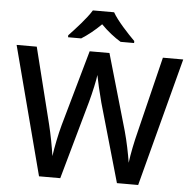

<svg xmlns="http://www.w3.org/2000/svg" viewBox="-61 -1002 1064 1063"><g transform="rotate(5 471.0 -470.5)"><path d="M530 -941H412C385 -896 325 -831 288 -792V-781H361C396 -803 434 -833 470 -869C505 -833 545 -802 580 -781H655V-792C617 -830 555 -896 530 -941ZM934 -714H821L718 -294C703 -236 689 -167 683 -118C676 -164 661 -238 646 -291L524 -714H414L295 -293C281 -242 266 -169 259 -118C252 -167 239 -237 225 -293L120 -714H8L195 0H313L435 -435C449 -486 466 -563 468 -587C472 -563 490 -485 503 -437L628 0H746Z"/></g></svg>

Font: Noto Sans Lisu Medium
Style: Regular
Weight: 500
Designer: Monotype Design Team. David Williams.
Foundry: Monotype Imaging Inc.
Version: Version 2.102